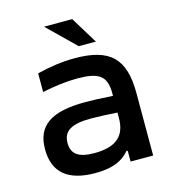

<svg xmlns="http://www.w3.org/2000/svg" viewBox="-104 -763 751 855"><g transform="rotate(-15 271.0 -335.5)"><path d="M273 -509C214 -509 161 -501 99 -486V-400C155 -412 212 -419 261 -419C361 -419 395 -395 395 -315V-303C334 -307 292 -308 268 -308C109 -308 41 -259 41 -151C41 -43 106 9 231 9C305 9 355 -9 389 -50H395V0H499V-288C499 -446 437 -509 273 -509ZM145 -152C145 -207 183 -231 274 -231C301 -231 348 -229 395 -226V-202C395 -119 351 -78 250 -78C177 -78 145 -101 145 -152ZM178 -680 305 -556H384L308 -680Z"/></g></svg>

Font: LT Wave Alt Medium
Style: Regular
Weight: 500
Designer: Daniel Lyons
Version: Version 2.5 (Glyphs App)